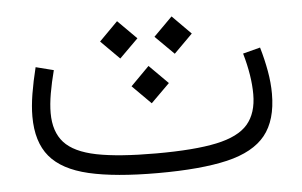

<svg xmlns="http://www.w3.org/2000/svg" viewBox="-41 -540 942 598"><g transform="rotate(-5 430.0 -241.0)"><path d="M456.1 -423.8 514.6 -482.4 572.8 -423.8 514.6 -365.7ZM286.1 -423.8 344.2 -482.4 402.8 -423.8 344.2 -365.7ZM371.6 -276.4 429.7 -335 488.3 -276.4 429.7 -218.3ZM780.8 -361.8Q792 -323.7 798.6 -286.6Q805.2 -249.5 805.2 -215.3Q805.2 -132.8 767.6 -85.9Q730 -39.1 647.5 -19.5Q564.9 0 430.2 0Q296.9 0 214.4 -19.3Q131.8 -38.6 93.8 -84.2Q55.7 -129.9 55.7 -209.5Q55.7 -241.2 62 -280Q68.4 -318.8 79.1 -361.8L134.8 -347.7Q125 -310.1 119.1 -276.1Q113.3 -242.2 113.3 -215.3Q113.3 -156.7 143.8 -123Q174.3 -89.4 243.7 -75.4Q313 -61.5 430.2 -61.5Q549.8 -61.5 618.9 -76.2Q688 -90.8 717.5 -125.2Q747.1 -159.7 747.1 -218.8Q747.1 -276.4 726.6 -347.7Z"/></g></svg>

Font: Estedad-FD Light
Style: Regular
Weight: 300
Designer: Amin Abedi
Version: Version 7.3